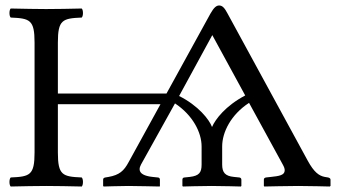

<svg xmlns="http://www.w3.org/2000/svg" viewBox="-20 -678 1238 700"><path d="M790 -78V-144C790 -196 822 -260 888 -303L1011 -78C1016 -69 1018 -63 1018 -57C1018 -39 997 -36 968 -33L950 -31C945 -30 942 -28 942 -23V0L944 2C944 2 1031 0 1067 0C1106 0 1182 2 1182 2L1185 0V-23C1185 -28 1180 -30 1176 -31L1164 -33C1143 -37 1125 -50 1102 -92L810 -628C799 -649 791 -658 779 -658C769 -658 760 -651 747 -628L587 -337H191V-523C191 -606 208 -611 278 -614C284 -620 284 -641 278 -647C234 -646 187 -645 148 -645C115 -645 66 -646 19 -647C13 -641 13 -620 19 -614C89 -611 106 -606 106 -523V-122C106 -39 89 -34 19 -31C13 -25 13 -4 19 2C64 1 113 0 149 0C185 0 233 1 278 2C284 -4 284 -25 278 -31C208 -34 191 -39 191 -122V-298H565L449 -87C432 -55 415 -40 376 -33L364 -31C359 -30 356 -28 356 -23V0L358 2C358 2 422 0 448 0C472 0 562 2 562 2L563 0V-23C563 -28 560 -31 555 -31L536 -33C507 -36 489 -45 489 -61C489 -67 491 -72 494 -78L618 -301C683 -258 715 -195 715 -144V-78C715 -49 706 -37 672 -33L653 -31C648 -31 645 -28 645 -23V0L647 2C647 2 715 0 751 0C790 0 858 2 858 2L860 0V-23C860 -28 856 -31 852 -31L833 -33C801 -36 790 -49 790 -78ZM874 -330C802 -292 765 -243 753 -215C743 -242 703 -293 633 -328L754 -550Z"/></svg>

Font: Libertinus Serif
Style: Regular
Weight: 400
Designer: Philipp H. Poll, Khaled Hosny
Foundry: Caleb Maclennan
Version: Version 7.050;RELEASE